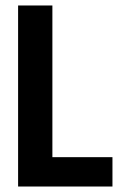

<svg xmlns="http://www.w3.org/2000/svg" viewBox="-20 -680 439 700"><path d="M46 0V-660H171V0ZM75 0V-107H390V0Z"/></svg>

Font: Bricolage Grotesque 72pt SemiCondensed SemiBold
Style: Regular
Weight: 600
Width: 4
Designer: Mathieu Triay
Foundry: Atelier Triay
Version: Version 1.001;gftools[0.9.33.dev8+g029e19f]